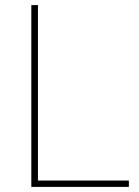

<svg xmlns="http://www.w3.org/2000/svg" viewBox="-20 -734 546 754"><path d="M103 0V-714H129V-25H486V0Z"/></svg>

Font: Noto Sans Symbols Thin
Style: Regular
Weight: 250
Version: Version 2.002